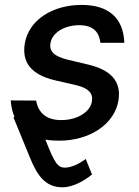

<svg xmlns="http://www.w3.org/2000/svg" viewBox="-20 -573 576 797"><path d="M396.7 -395.2H496.1C492.2 -497.9 431.8 -552.6 318.5 -552.6C196.4 -552.6 99.1 -488.6 83.1 -393.1C69.6 -314.6 109.4 -262.8 208.1 -239.7L296.2 -219.5C347.7 -207 367.2 -185.7 361.5 -152C354.8 -109 302.2 -74.2 233.3 -74.6C175.1 -74.6 139.6 -101.9 130 -155.5L24.5 -156.2C26.3 -130.7 31.6 -108 40.1 -88.1L35.9 -85.9L105.1 83.1C133.9 154.1 168 204.5 239 204.5C285.2 204.5 333.5 174.7 361.9 151.3L335.9 87C315.3 102.6 279.8 122.9 249.3 122.9C219.5 122.9 206.7 104 168.3 6.4C185.7 9.6 204.5 11 224.8 11C353.3 11 455.3 -57.9 471.6 -155.5C484.4 -234 442.5 -282 345.9 -305L262.1 -324.9C204.9 -339.1 183.6 -359 189.6 -394.2C196.4 -437.5 247.9 -468.4 308.9 -468.4C371.4 -468.4 392.4 -435.4 396.7 -395.2Z"/></svg>

Font: Magic Ui Pro Medium
Style: Italic
Weight: 500
Italic angle: -9.39999°
Designer: Stefan Endress, Andreas Faust
Version: Version 1.000;FEAKit 1.0